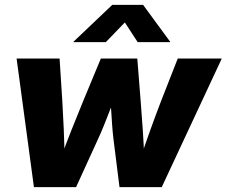

<svg xmlns="http://www.w3.org/2000/svg" viewBox="-20 -770 933 790"><path d="M119.6 0 48.3 -529.3H225.1L236.3 -356.4Q239.7 -299.8 242.4 -237.1Q245.1 -174.3 245.6 -107.4H225.6Q250 -174.3 274.9 -237.1Q299.8 -299.8 323.2 -356.4L395 -529.3H544.9L558.6 -356.4Q563 -299.8 567.4 -237.1Q571.8 -174.3 573.7 -107.4H554.2Q576.7 -174.3 599.1 -236.8Q621.6 -299.3 643.6 -356.4L711.4 -529.3H892.6L645.5 0H471.7L447.3 -194.3Q443.8 -222.2 441.4 -255.4Q439 -288.6 437 -322.8Q435.1 -356.9 432.1 -387.7H460.9Q448.2 -357.4 434.8 -323Q421.4 -288.6 408.2 -255.4Q395 -222.2 381.8 -194.3L293 0ZM415.5 -596.7H282.2V-598.1L441.9 -750H568.8L680.2 -598.1V-596.7H546.4L493.7 -677.7Z"/></svg>

Font: Inter 24pt ExtraBold
Style: Italic
Weight: 800
Italic angle: -9.3988°
Designer: Rasmus Andersson
Foundry: rsms
Version: Version 4.001;git-66647c0bb